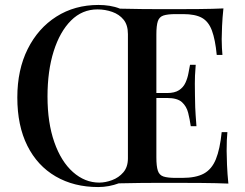

<svg xmlns="http://www.w3.org/2000/svg" viewBox="-20 -742 990 776"><path d="M378 -722Q401 -722 423 -718.5Q445 -715 465 -707Q508 -706 551 -705.5Q594 -705 630.5 -705Q667 -705 690 -705Q732 -705 786.5 -705.5Q841 -706 883 -708Q879 -671 877.5 -636.5Q876 -602 876 -584Q876 -565 877 -548Q878 -531 879 -520H856Q850 -582 836.5 -618.5Q823 -655 796 -670Q769 -685 720 -685H691Q658 -685 641 -679.5Q624 -674 618 -656.5Q612 -639 612 -602V-106Q612 -70 618 -52Q624 -34 641 -28.5Q658 -23 691 -23H716Q772 -23 804 -40.5Q836 -58 852.5 -98.5Q869 -139 876 -208H899Q896 -179 896 -132Q896 -112 897.5 -75.5Q899 -39 903 0Q856 -2 796.5 -2.5Q737 -3 690 -3Q666 -3 628 -3Q590 -3 546 -2.5Q502 -2 460 -1Q441 6 420 10Q399 14 377 14Q279 14 205 -29Q131 -72 90.5 -153Q50 -234 50 -348Q50 -460 92 -544Q134 -628 208 -675Q282 -722 378 -722ZM374 -704Q312 -704 267 -659Q222 -614 197 -535Q172 -456 172 -352Q172 -246 199.5 -167.5Q227 -89 275 -46.5Q323 -4 381 -4Q406 -4 433 -14Q460 -24 478.5 -45.5Q497 -67 497 -102V-604Q497 -641 479.5 -662.5Q462 -684 433.5 -694Q405 -704 374 -704ZM750 -366V-346H582V-366ZM771 -480Q767 -430 767.5 -404Q768 -378 768 -356Q768 -334 769 -308.5Q770 -283 774 -232H751Q747 -260 740.5 -286Q734 -312 715.5 -329Q697 -346 655 -346V-366Q686 -366 703.5 -377.5Q721 -389 729.5 -407.5Q738 -426 741.5 -445.5Q745 -465 748 -480Z"/></svg>

Font: Playfair Display Medium
Style: Regular
Weight: 500
Designer: Claus Eggers Sørensen
Foundry: Claus Eggers Sørensen
Version: Version 1.203